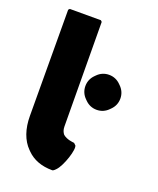

<svg xmlns="http://www.w3.org/2000/svg" viewBox="-153 -924 840 1022"><g transform="rotate(20 267.0 -412.5)"><path d="M268 7C272 7 277 4 281 0L288 -7C317 -36 353 -143 338 -161H337L330 -168C329 -169 328 -170 326 -170C319 -171 286 -173 264 -192C256 -202 250 -215 250 -234L246 -825L239 -832H63L56 -825L58 -225C58 -151 79 -92 118 -53L125 -46C159 -12 207 7 268 7ZM380 -574C354 -574 332 -564 315 -547L308 -540C291 -523 281 -501 281 -475C281 -449 291 -427 308 -410L315 -403C332 -386 354 -376 380 -376C406 -376 428 -386 445 -403L452 -410C469 -427 479 -449 479 -475C479 -501 469 -523 452 -540L445 -547C428 -564 406 -574 380 -574Z"/></g></svg>

Font: Hussar Woodtype
Style: Blk
Weight: 900
Foundry: Cannot Into Space Fonts
Version: Version 1.07